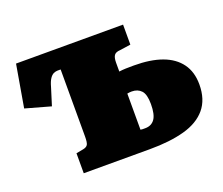

<svg xmlns="http://www.w3.org/2000/svg" viewBox="-93 -658 921 794"><g transform="rotate(-20 368.0 -261.0)"><path d="M151 0V-88L183 -94Q198 -97 203 -106Q208 -115 208 -141V-436H194Q186 -436 177 -432Q168 -428 160 -416Q152 -404 146 -382L122 -305L11 -336L43 -522H514V-434L466 -427Q447 -426 440 -416Q433 -406 433 -384V-345Q447 -347 462 -347.5Q477 -348 498 -348Q571 -348 621.5 -329.5Q672 -311 699 -274Q726 -237 726 -182Q726 -116 692 -75.5Q658 -35 594.5 -17.5Q531 0 442 0ZM454 -88Q481 -88 495.5 -108Q510 -128 510 -174Q510 -217 494.5 -233.5Q479 -250 453 -250Q448 -250 443 -249.5Q438 -249 433 -248V-89Q437 -88 442 -88Q447 -88 454 -88Z"/></g></svg>

Font: Literata 18pt Black
Style: Regular
Weight: 900
Designer: Latin by Veronika Burian and Jose Scaglione. Greek by Irene Vlachou. Cyrillic by Vera Evstafieva.
Foundry: TypeTogether
Version: Version 3.103;gftools[0.9.29]